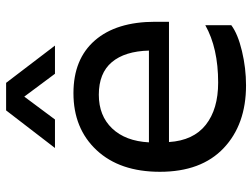

<svg xmlns="http://www.w3.org/2000/svg" viewBox="-116 -680 806 613"><g transform="rotate(-90 286.5 -373.0)"><path d="M513 -37Q485 -16 430.5 -3Q376 10 321 10Q196 10 120.5 -61.5Q45 -133 45 -265Q45 -393 114 -467Q183 -541 296 -541Q405 -541 464.5 -472.5Q524 -404 524 -280V-236H140Q145 -158 195 -118.5Q245 -79 330 -79Q440 -79 513 -120ZM291 -460Q224 -460 183.5 -417.5Q143 -375 139 -300H432Q430 -377 395 -418.5Q360 -460 291 -460ZM241 -756H329L448 -600H358L285 -698L212 -600H121Z"/></g></svg>

Font: Roundo Medium
Style: Regular
Weight: 500
Designer: Namrata Goyal (Gurmukhi), Shiva Nallaperumal (Latin)
Foundry: Indian Type Foundry
Version: Version 1.000;PS 1.0;hotconv 1.0.88;makeotf.lib2.5.647800